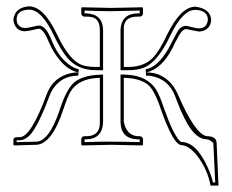

<svg xmlns="http://www.w3.org/2000/svg" viewBox="-20 -454 726 602"><path d="M293 -210Q225.6 -208.5 200.7 -166Q191.4 -149.4 179.2 -112.8Q142.6 -1 92.8 0L24.9 2L22 0V-16.1Q22.9 -23.4 33.2 -23.9H42Q77.1 -24.9 126 -157.2Q146.5 -213.4 204.6 -225.1Q215.3 -227.1 225.1 -227.1Q184.1 -234.9 149.4 -290.5Q140.1 -305.7 133.8 -320.8Q116.2 -363.8 102.1 -363.8Q98.6 -363.8 88.4 -361.3Q68.4 -356.4 58.1 -356Q32.2 -356 23.9 -381.8Q22 -388.2 22 -394Q27.8 -431.2 70.8 -434.1Q116.7 -434.1 158.2 -347.2Q158.7 -345.7 159.2 -345.2Q196.3 -266.6 234.9 -251Q252.4 -244.1 280.8 -244.1H293V-359.9Q293 -394.5 268.1 -400.4Q259.8 -401.9 250 -401.9H243.2Q236.3 -403.8 234.9 -410.2V-429.2L236.8 -431.2Q237.8 -431.2 329.1 -429.2L425.8 -431.2L428.2 -429.2V-410.2Q426.8 -403.3 418.9 -401.9H411.1Q373.5 -401.9 368.7 -373Q367.7 -366.7 368.2 -359.9V-244.1H381.8Q432.6 -244.1 460.9 -274.4Q481.9 -297.9 503.9 -345.2Q546.4 -432.1 591.8 -433.1Q637.7 -427.7 642.1 -394Q642.1 -367.7 619.1 -357.9Q611.8 -355.5 605 -355Q602.1 -355 566.4 -362.3Q563.5 -362.8 562 -362.8Q549.3 -361.3 532.2 -326.2Q529.8 -321.8 528.8 -319.8Q496.6 -248 450.7 -230.5Q443.8 -228 438 -227.1Q493.7 -227.1 525.4 -180.7Q533.2 -168.9 538.1 -157.2Q591.8 -32.7 628.9 -26.9Q655.8 -26.9 658.7 -9.8Q659.2 -7.3 659.2 -5.9L665 127.9H640.1Q630.4 74.7 595.7 31.2Q571.3 2 548.8 1Q523.4 0 483.9 -112.8Q464.8 -170.4 444.3 -188Q418.5 -209 368.2 -210V-71.8Q376.5 -30.3 411.1 -26.9H418.9Q426.8 -25.4 428.2 -19V0L425.8 2Q424.8 2 329.1 0L236.8 2L234.9 0V-19Q236.8 -25.9 243.2 -26.9H250Q288.1 -26.9 292.5 -59.6Q293 -65.9 293 -71.8ZM293 -219.7 303.2 -220.2V-71.8Q301.3 -18.1 250 -17.1H245.1V-8.3Q298.3 -10.3 329.1 -9.8Q362.8 -9.8 418 -8.3V-17.1H411.1Q358.9 -19 357.9 -71.8V-220.2H368.2Q443.4 -219.2 472.2 -168.5Q481.9 -150.9 493.7 -116.2Q522 -34.7 543.5 -12.2Q546.9 -9.3 548.8 -8.8Q595.2 -8.8 631.3 70.8Q642.6 95.7 647.9 118.2H654.8L648.9 -5.4Q638.7 -16.1 628.9 -17.1Q596.2 -17.1 567.9 -65.4Q548.8 -98.6 528.8 -153.3Q508.3 -206.1 453.6 -215.8Q445.3 -217.3 438 -216.8L436.5 -236.8Q474.1 -242.7 508.3 -301.8Q514.6 -313 520 -324.2Q537.6 -358.9 543.5 -364.7Q552.7 -372.6 562 -373Q567.4 -373 581.1 -369.1Q597.2 -364.7 605 -365.2Q625.5 -365.2 630.9 -386.2Q631.8 -390.6 631.8 -394Q629.4 -422.4 591.8 -422.9Q552.7 -422.9 514.2 -342.8Q513.2 -341.3 513.2 -340.8Q474.1 -258.3 429.7 -241.2Q409.7 -233.9 381.8 -233.9H357.9V-359.9Q359.9 -410.6 411.1 -412.1H418V-420.9Q362.3 -419.4 329.1 -418.9Q297.9 -418.9 245.1 -420.9V-412.1H250Q302.2 -410.2 303.2 -359.9V-233.9H280.8Q223.6 -233.9 191.4 -272.5Q170.9 -296.9 149.9 -340.8Q110.8 -424.3 70.8 -423.8Q32.7 -422.4 32.2 -394Q32.2 -373 50.3 -367.2Q54.7 -366.2 58.1 -366.2Q66.4 -366.2 82.5 -370.1Q96.2 -373.5 102.1 -374Q123 -374 141.1 -329.6Q141.6 -328.1 143.1 -324.7Q167.5 -265.6 210.4 -242.7Q219.7 -238.3 227.1 -236.8L225.1 -216.8Q173.3 -216.8 145.5 -174.3Q139.2 -164.1 135.3 -153.8Q98.6 -55.2 71.8 -28.3Q56.2 -14.2 42 -14.2H33.2H32.2V-8.3L92.8 -9.8Q133.3 -9.8 166.5 -107.4Q168 -112.3 169.4 -116.2Q189.9 -177.7 215.3 -197.8Q243.7 -218.3 293 -219.7Z"/></svg>

Font: Linux Biolinum Outline O
Style: Bold
Weight: 700
Designer: Philipp H. Poll
Foundry: Philipp H. Poll
Version: Version 0.9.2